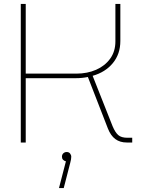

<svg xmlns="http://www.w3.org/2000/svg" viewBox="-20 -720 720 970"><path d="M85 0V-700H110V-348H365Q421 -348 465.5 -367.5Q510 -387 536.5 -423.5Q563 -460 563 -511V-700H588V-513Q588 -447 550 -401Q512 -355 448 -337L549 -82Q562 -51 577.5 -37.5Q593 -24 624 -24H648V0H621Q586 0 562.5 -17.5Q539 -35 525 -71L424 -331Q409 -328 394 -326.5Q379 -325 362 -325H110V0ZM278 230 313 95Q304 93 298.5 87Q293 81 293 72Q293 61 300 54.5Q307 48 317 48Q328 48 334 55.5Q340 63 340 72Q340 84 335 102L302 230Z"/></svg>

Font: MuseoModerno Thin Thin
Style: Regular
Weight: 250
Version: Version 1.003